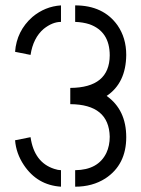

<svg xmlns="http://www.w3.org/2000/svg" viewBox="-20 -704 535 727"><path d="M264.6 2.9V-59.6Q351.6 -60.5 382.8 -125Q395.5 -152.3 395.5 -186.5Q392.6 -308.6 246.1 -309.6V-371.1Q394.5 -372.1 395.5 -494.1Q395.5 -585 318.4 -612.3Q293.9 -620.1 264.6 -621.1V-683.6Q371.1 -683.6 424.8 -608.4Q458 -560.5 458 -496.1Q457 -389.6 383.8 -340.8Q458 -288.1 458 -184.6Q458 -80.1 378.9 -28.3Q330.1 2.9 264.6 2.9ZM37.1 -172.9 95.7 -184.6Q109.4 -88.9 185.5 -64.5Q200.2 -59.6 210.9 -59.6V2.9Q121.1 -2.9 70.3 -79.1Q41 -123 37.1 -172.9ZM37.1 -507.8Q43 -586.9 102.5 -639.6Q150.4 -679.7 210.9 -683.6V-621.1Q178.7 -621.1 145.5 -594.7Q105.5 -560.5 95.7 -496.1Z"/></svg>

Font: Post No Bills Colombo
Style: Medium
Weight: 600
Designer: Kosala Senevirathne, Siva Puranthara, Lasantha Premarathna, Tharique Azeez
Foundry: Mooniak
Version: Version 1.220 ; ttfautohint (v1.5)